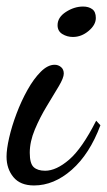

<svg xmlns="http://www.w3.org/2000/svg" viewBox="-27 -538 327 587"><path d="M77 29Q35 29 14 3.5Q-7 -22 -7 -59Q-7 -82 1 -117Q9 -152 23.5 -190.5Q38 -229 57 -263Q76 -297 97.5 -318.5Q119 -340 140 -340Q151 -340 159.5 -333Q168 -326 168 -313Q168 -300 152.5 -274Q137 -248 116 -213.5Q95 -179 79.5 -142Q64 -105 64 -71Q64 -38 76 -27Q88 -16 111 -16Q145 -16 184.5 -50Q224 -84 267 -169L280 -155Q247 -67 192.5 -19Q138 29 77 29ZM196 -425Q178 -425 163.5 -434Q149 -443 149 -461Q149 -485 174.5 -501.5Q200 -518 227 -518Q244 -518 255 -510Q266 -502 266 -483Q266 -462 244 -443.5Q222 -425 196 -425Z"/></svg>

Font: Dancing Script SemiBold
Style: Regular
Weight: 600
Designer: Pablo Impallari
Foundry: Pablo Impallari
Version: Version 2.001